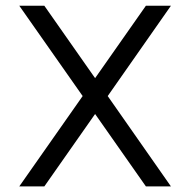

<svg xmlns="http://www.w3.org/2000/svg" viewBox="-20 -665 679 685"><path d="M589.8 0H500.5L319.3 -258.3L138.2 0H48.8L274.9 -322.3L48.8 -644.5H138.2L319.3 -386.2L500.5 -644.5H589.8L364.3 -322.3Z"/></svg>

Font: Catrinity
Style: Regular
Weight: 400
Designer: Alexander Lange
Foundry: High-Logic / Made with FontCreator
Version: Version 2.090;May 20, 2024;FontCreator 15.0.0.2974 64-bit